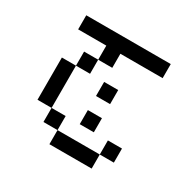

<svg xmlns="http://www.w3.org/2000/svg" viewBox="-119 -494 738 738"><g transform="rotate(30 250.0 -125.0)"><path d="M437.5 62.5V0H375V62.5H187.5V125H375V62.5ZM312.5 0V-62.5H250V0ZM312.5 -125V-187.5H250V-125ZM437.5 -312.5V-375H62.5V-312.5H187.5V-250H125V-187.5H62.5V0H125V62.5H187.5V0H125V-187.5H187.5V-250H250V-312.5Z"/></g></svg>

Font: BFUnifontExMono
Style: Regular
Weight: 500
Version: Version 15.0.06